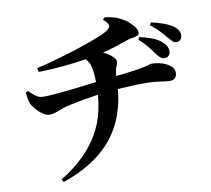

<svg xmlns="http://www.w3.org/2000/svg" viewBox="-91 -904 1182 1075"><g transform="rotate(-10 500.0 -367.0)"><path d="M864 -518Q850 -518 840 -526Q830 -534 817 -551Q804 -570 785.5 -593.5Q767 -617 735 -645L744 -659Q782 -650 813.5 -638Q845 -626 866 -608Q896 -583 896 -551Q896 -537 887 -527.5Q878 -518 864 -518ZM176 51Q254 3 308 -50Q362 -103 396.5 -163.5Q431 -224 446.5 -295Q462 -366 461 -449Q461 -487 457 -516Q453 -545 442.5 -566Q432 -587 411 -600L490 -623Q520 -614 544.5 -600Q569 -586 582.5 -572Q596 -558 596 -549Q596 -536 591.5 -526Q587 -516 583 -501.5Q579 -487 578 -458Q577 -328 535 -226.5Q493 -125 406.5 -52Q320 21 186 67ZM173 -318Q156 -318 136 -331.5Q116 -345 99.5 -364Q83 -383 76 -399Q66 -423 64 -464L78 -469Q102 -444 119 -433.5Q136 -423 157 -423Q182 -423 220 -426Q258 -429 300 -433.5Q342 -438 382.5 -443Q423 -448 455 -452Q487 -456 504 -458Q546 -463 580.5 -466.5Q615 -470 643 -473.5Q671 -477 691 -480Q723 -485 741 -489Q759 -493 768.5 -496.5Q778 -500 784 -500Q814 -500 843 -491Q872 -482 891 -466Q910 -450 910 -430Q910 -406 898.5 -396.5Q887 -387 869 -387Q851 -387 814.5 -393Q778 -399 735 -399Q709 -399 682 -398.5Q655 -398 627 -396Q599 -394 571.5 -392.5Q544 -391 517 -388Q488 -385 449.5 -379.5Q411 -374 372 -367Q333 -360 300.5 -353Q268 -346 252 -340Q231 -333 213 -325.5Q195 -318 173 -318ZM150 -586Q212 -601 278.5 -620Q345 -639 406.5 -659.5Q468 -680 513.5 -698Q559 -716 575 -730Q590 -742 588 -754Q586 -766 560 -789L570 -801Q614 -796 639.5 -785.5Q665 -775 687 -760Q706 -747 725 -725Q744 -703 744 -684Q744 -672 732.5 -667.5Q721 -663 705 -661Q689 -659 675 -654Q639 -641 608 -631Q577 -621 548 -613.5Q519 -606 484 -599Q460 -594 412.5 -586.5Q365 -579 299.5 -572.5Q234 -566 155 -564ZM944 -595Q930 -595 921 -604.5Q912 -614 897 -631Q883 -649 864 -668.5Q845 -688 813 -714L822 -728Q861 -719 888.5 -709.5Q916 -700 938 -686Q976 -662 976 -629Q976 -616 968.5 -605.5Q961 -595 944 -595Z"/></g></svg>

Font: Noto Serif TC
Style: Bold
Weight: 700
Designer: Ryoko NISHIZUKA 西塚涼子 (kana & ideographs); Frank Grießhammer (Latin, Greek & Cyrillic); Wenlong ZHANG 张文龙 (bopomofo); San
Foundry: Adobe
Version: Version 2.002-H1;hotconv 1.1.0;makeotfexe 2.6.0